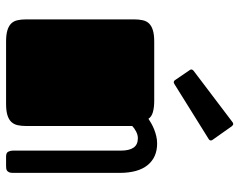

<svg xmlns="http://www.w3.org/2000/svg" viewBox="-100 -708 807 648"><g transform="rotate(90 304.0 -383.5)"><path d="M44.9 -432.1Q44.9 -448.7 47.9 -461.7Q50.8 -474.6 59.1 -482.9Q67.4 -491.2 82 -495.6Q96.7 -500 120.1 -500H319.8Q341.8 -500 357.7 -495.6Q373.5 -491.2 380.4 -480.5Q386.7 -484.9 395.8 -490Q404.8 -495.1 415.5 -499.5Q426.3 -503.9 438.5 -506.8Q450.7 -509.8 463.9 -509.8Q510.7 -509.8 536.9 -477.5Q563 -445.3 563 -382.8V-22.9Q563 -14.6 560.8 -10Q558.6 -5.4 555.4 -3.2Q552.2 -1 547.9 -0.5Q543.5 0 539.1 0H507.8Q495.1 0 491.5 -7.3Q487.8 -14.6 487.8 -22.9V-387.7Q487.8 -415.5 477.8 -430.2Q467.8 -444.8 445.8 -444.8Q434.6 -444.8 423.1 -438.7Q411.6 -432.6 404.8 -425.8V-68.4Q404.8 -51.3 401.9 -38.6Q398.9 -25.9 390.6 -17.3Q382.3 -8.8 367.7 -4.4Q353 0 329.6 0H120.1Q96.7 0 82 -4.4Q67.4 -8.8 59.1 -17.1Q50.8 -25.4 47.9 -38.1Q44.9 -50.8 44.9 -67.9ZM264.2 -568.8Q262.2 -567.9 260.7 -566.9Q259.3 -565.9 257.8 -565.9Q252.4 -565.9 249.5 -570.8L216.8 -618.7Q213.9 -622.1 213.9 -625.5Q213.9 -628.9 218.3 -632.8L391.1 -763.7Q394.5 -766.6 397.9 -766.6Q401.4 -766.6 405.3 -762.2L450.2 -698.7Q453.6 -694.8 453.6 -691.4Q453.6 -687 449.2 -684.1Z"/></g></svg>

Font: Fascinate
Style: Regular
Weight: 900
Designer: Astigmatic (AOETI)
Foundry: Astigmatic (AOETI)
Version: Version 1.000